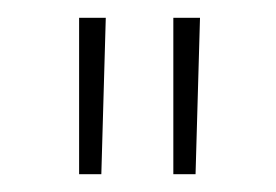

<svg xmlns="http://www.w3.org/2000/svg" viewBox="-20 -702 311 216"><path d="M200 -506H175V-682H205ZM94 -506H69V-682H99Z"/></svg>

Font: Work Sans ExtraLight
Style: Regular
Weight: 280
Designer: Wei Huang
Foundry: Wei Huang
Version: Version 1.500